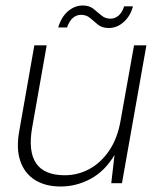

<svg xmlns="http://www.w3.org/2000/svg" viewBox="-20 -667 580 699"><path d="M201 12Q145 12 107 -12Q69 -36 53.5 -82Q38 -128 51 -195L105 -502H150L97 -202Q82 -116 111.5 -72.5Q141 -29 216 -29Q264 -29 306 -52Q348 -75 378 -119.5Q408 -164 419 -228L468 -502H513L424 0H385L397 -103Q362 -44 310 -16Q258 12 201 12ZM192 -567Q203 -605 227.5 -626Q252 -647 281 -647Q305 -647 320 -635Q335 -623 349 -611Q363 -599 382 -599Q399 -599 412 -610.5Q425 -622 432 -644H464Q455 -609 430.5 -587Q406 -565 376 -565Q352 -565 337 -577Q322 -589 308.5 -601Q295 -613 275 -613Q258 -613 245 -601.5Q232 -590 224 -567Z"/></svg>

Font: DM Sans 16pt ExtraLight
Style: Italic
Weight: 250
Italic angle: -10°
Version: Version 4.004;gftools[0.9.30]